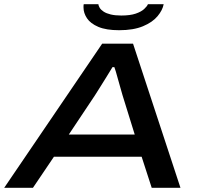

<svg xmlns="http://www.w3.org/2000/svg" viewBox="-37 -895 954 915"><path d="M-17 0 450 -687H597L823 0H686L638 -148H220L120 0ZM291 -254H605L547 -441Q544 -452 538 -472.5Q532 -493 526 -515Q520 -537 515 -554Q510 -571 508 -575H499Q487 -555 470.5 -528.5Q454 -502 439 -478Q424 -454 415 -440ZM531 -751Q469 -751 431.5 -767Q394 -783 377.5 -808Q361 -833 361 -859Q361 -864 361 -867.5Q361 -871 362 -875H432Q432 -871 434 -866.5Q436 -862 438 -858Q444 -848 457 -839.5Q470 -831 491 -826Q512 -821 541 -821Q583 -821 609.5 -830Q636 -839 650 -852Q664 -865 668 -875H743Q738 -847 714 -818Q690 -789 644.5 -770Q599 -751 531 -751Z"/></svg>

Font: Archivo Expanded Medium
Style: Italic
Weight: 500
Width: 7
Italic angle: -10°
Designer: Hector Gatti
Foundry: Omnibus-Type
Version: Version 2.001